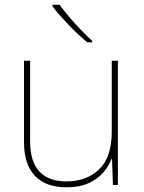

<svg xmlns="http://www.w3.org/2000/svg" viewBox="-20 -786 613 816"><path d="M481 -528V0H460L456 -111H454Q443 -81 419 -53Q395 -25 356.5 -7.5Q318 10 262 10Q174 10 128 -39Q82 -88 82 -182V-528H108V-186Q108 -98 148 -56.5Q188 -15 262 -15Q348 -15 401.5 -66.5Q455 -118 455 -226V-528ZM233 -766Q248 -745 272 -716.5Q296 -688 323 -660Q350 -632 372 -612V-606H351Q311 -639 270 -682Q229 -725 203 -759V-766Z"/></svg>

Font: Noto Sans Kannada Thin
Style: Regular
Weight: 100
Designer: Jelle Bosma - Monotype Design Team
Foundry: Monotype Imaging Inc.
Version: Version 2.005; ttfautohint (v1.8.4.7-5d5b)